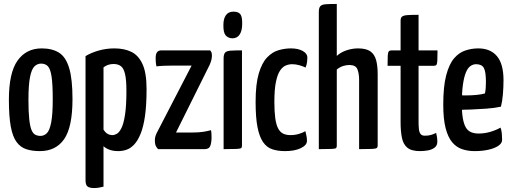

<svg xmlns="http://www.w3.org/2000/svg" viewBox="-20 -755 2593 972"><path d="M182 10Q143 10 113.5 0.5Q84 -9 64 -36Q44 -63 34.5 -114.5Q25 -166 25 -250Q25 -387 69 -448.5Q113 -510 191 -510Q244 -510 278.5 -488.5Q313 -467 330 -411Q347 -355 347 -253Q347 -112 305 -51Q263 10 182 10ZM185 -67Q203 -67 217 -80.5Q231 -94 239 -134.5Q247 -175 247 -252Q247 -329 241 -368Q235 -407 222 -420Q209 -433 188 -433Q169 -433 154.5 -419Q140 -405 132 -365Q124 -325 124 -249Q124 -189 128 -152Q132 -115 139.5 -97Q147 -79 158.5 -73Q170 -67 185 -67Z M457 197Q433 197 423 189Q413 181 413 158V-471Q443 -489 481 -499.5Q519 -510 559 -510Q609 -510 645 -492.5Q681 -475 701.5 -430.5Q722 -386 722 -304Q722 -223 714 -167.5Q706 -112 691.5 -77Q677 -42 659 -23Q641 -4 620.5 3Q600 10 579 10Q553 10 534 3Q515 -4 504 -15V190Q493 193 480.5 195Q468 197 457 197ZM549 -71Q560 -71 572 -78Q584 -85 595 -107Q606 -129 613 -174.5Q620 -220 620 -295Q620 -351 613 -380.5Q606 -410 591.5 -420.5Q577 -431 555 -431Q526 -431 504 -414V-99Q513 -84 524.5 -77.5Q536 -71 549 -71Z M780 0Q780 0 772 -10.5Q764 -21 764 -45Q764 -54 766 -62Q768 -70 772 -79L950 -423H855Q830 -423 808.5 -422Q787 -421 772 -419Q769 -433 768.5 -444Q768 -455 768 -461Q768 -481 775 -490.5Q782 -500 797 -500H1044Q1044 -500 1048.5 -493.5Q1053 -487 1053 -472Q1053 -466 1051 -455.5Q1049 -445 1042 -428L871 -84H948Q988 -84 1011 -88Q1034 -92 1048 -96Q1050 -89 1050.5 -76.5Q1051 -64 1051 -56Q1050 -28 1043.5 -14Q1037 0 1015 0Z M1112 0V-459Q1112 -480 1119.5 -488.5Q1127 -497 1147 -498.5Q1167 -500 1205 -500V-18Q1205 -9 1201 -5.5Q1197 -2 1177.5 -1Q1158 0 1112 0ZM1156 -561Q1134 -562 1122 -576.5Q1110 -591 1111 -630Q1111 -660 1123.5 -678Q1136 -696 1162 -696Q1188 -696 1197.5 -682Q1207 -668 1206 -633Q1206 -600 1193.5 -580.5Q1181 -561 1156 -561Z M1423 10Q1386 10 1358 0.5Q1330 -9 1311.5 -36Q1293 -63 1283.5 -111.5Q1274 -160 1274 -239Q1274 -329 1290 -383Q1306 -437 1332.5 -464.5Q1359 -492 1390.5 -501Q1422 -510 1453 -510Q1489 -510 1512.5 -497Q1536 -484 1536 -463Q1536 -454 1534.5 -441Q1533 -428 1527 -413Q1515 -419 1496.5 -424.5Q1478 -430 1459 -430Q1443 -430 1427 -423.5Q1411 -417 1398 -398Q1385 -379 1377 -341Q1369 -303 1369 -239Q1369 -190 1373.5 -157Q1378 -124 1388 -105Q1398 -86 1413.5 -78.5Q1429 -71 1451 -71Q1473 -71 1493 -77Q1513 -83 1526 -91Q1530 -76 1532 -64.5Q1534 -53 1534 -42Q1534 -20 1503 -5Q1472 10 1423 10Z M1594 0V-694Q1594 -715 1601.5 -723.5Q1609 -732 1628.5 -733.5Q1648 -735 1685 -735V-472Q1706 -491 1735 -500.5Q1764 -510 1792 -510Q1834 -510 1855 -495Q1876 -480 1884 -451Q1892 -422 1892 -379V-18Q1892 -9 1887 -5.5Q1882 -2 1862.5 -1Q1843 0 1798 0V-352Q1798 -382 1789.5 -404Q1781 -426 1748 -426Q1734 -426 1717.5 -421Q1701 -416 1685 -403V-18Q1685 -9 1681.5 -5.5Q1678 -2 1658.5 -1Q1639 0 1594 0Z M2106 10Q2063 10 2042 -7.5Q2021 -25 2014.5 -58.5Q2008 -92 2008 -136V-422H1942Q1942 -457 1943 -473.5Q1944 -490 1948.5 -495Q1953 -500 1962 -500H2008V-650Q2008 -665 2015.5 -671Q2023 -677 2042.5 -678.5Q2062 -680 2099 -680V-500H2195Q2195 -465 2194 -448.5Q2193 -432 2189.5 -427Q2186 -422 2177 -422H2099V-137Q2099 -119 2100.5 -103Q2102 -87 2108.5 -77.5Q2115 -68 2131 -68Q2148 -68 2160.5 -71.5Q2173 -75 2188 -82Q2190 -74 2192 -62.5Q2194 -51 2194 -38Q2194 -18 2180 -7.5Q2166 3 2146 6.5Q2126 10 2106 10Z M2383 10Q2348 10 2319 0Q2290 -10 2269 -35Q2248 -60 2236 -106Q2224 -152 2224 -225Q2224 -318 2239 -374.5Q2254 -431 2279 -460Q2304 -489 2336 -499.5Q2368 -510 2401 -510Q2463 -510 2496 -470.5Q2529 -431 2529 -349Q2529 -314 2526 -278Q2523 -242 2516 -215Q2484 -208 2443 -205Q2402 -202 2364.5 -200.5Q2327 -199 2303 -199Q2279 -199 2279 -199L2281 -273Q2281 -273 2298 -272.5Q2315 -272 2341 -272Q2367 -272 2392.5 -274.5Q2418 -277 2435 -282Q2438 -295 2439 -310.5Q2440 -326 2440 -340Q2440 -392 2429.5 -411Q2419 -430 2390 -430Q2375 -430 2361.5 -420.5Q2348 -411 2338.5 -388Q2329 -365 2323.5 -326Q2318 -287 2318 -229Q2318 -186 2323 -157Q2328 -128 2337.5 -111Q2347 -94 2363.5 -86.5Q2380 -79 2403 -79Q2432 -79 2460.5 -87Q2489 -95 2514 -109Q2519 -96 2520.5 -78.5Q2522 -61 2522 -47Q2522 -30 2503 -17Q2484 -4 2452.5 3Q2421 10 2383 10Z"/></svg>

Font: Yanone Kaffeesatz ExtraLight Medium
Style: Regular
Weight: 500
Version: Version 2.003